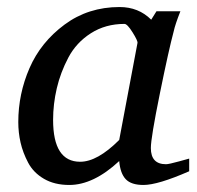

<svg xmlns="http://www.w3.org/2000/svg" viewBox="-20 -514 560 546"><path d="M518 -27Q429 12 388 12Q353 12 337.5 -4.5Q322 -21 319 -56Q246 12 177 12Q135 12 105 -5.5Q75 -23 60 -51.5Q45 -80 38.5 -108.5Q32 -137 32 -167Q32 -247 64 -320.5Q96 -394 163.5 -444Q231 -494 320 -494Q374 -494 410 -458L425 -482H493Q478 -444 474 -425Q460 -373 434.5 -247.5Q409 -122 409 -93Q409 -47 452 -47Q460 -47 489 -55L518 -63ZM371 -392Q372 -398 357 -422Q342 -446 334 -446Q280 -446 238.5 -419.5Q197 -393 174.5 -350.5Q152 -308 141.5 -263Q131 -218 131 -173Q131 -54 208 -54Q257 -54 319 -116Z"/></svg>

Font: Veleka
Style: Italic
Weight: 400
Italic angle: -12°
Designer: Stefan Peev, Context Ltd, 2016; SIL International, 1997-2014.
Foundry: Stefan Peev, Context Ltd, 2016
Version: Version 1.000